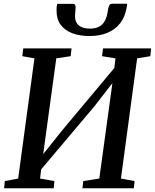

<svg xmlns="http://www.w3.org/2000/svg" viewBox="-20 -1000 823 1020"><path d="M2 0 5.5 -38 76.5 -51.5 163 -690 98.5 -701.5 103.5 -743H360L355.5 -701.5L279 -690L203.5 -137.5L182.5 -147.5L312 -309.5L618.5 -676L581.5 -590.5L593.5 -690L522 -701.5L527.5 -743H783L778.5 -701.5L708.5 -690L622.5 -51.5L695 -38L691 0H418L422.5 -38L507.5 -51.5L583 -601L605.5 -595L482.5 -436.5L167 -62.5L202.5 -133L193 -51.5L269 -38L265.5 0ZM368 -979.5Q376.5 -979.5 379.2 -973Q382 -966.5 381.5 -956.5Q381 -947 379.8 -934.8Q378.5 -922.5 378.5 -913Q378.5 -881.5 398.8 -864.8Q419 -848 457.5 -848Q490.5 -848 510.2 -860.5Q530 -873 540 -895Q550 -917 553 -944.5Q555 -959 559.5 -969.5Q564 -980 574.5 -980H655Q655 -976 654.8 -971.5Q654.5 -967 653 -960.5Q644.5 -910 618 -876.2Q591.5 -842.5 550.2 -825.5Q509 -808.5 455 -808.5Q403.5 -808.5 364 -823.5Q324.5 -838.5 302.2 -868.5Q280 -898.5 280.5 -944.5Q280.5 -953.5 281 -962.2Q281.5 -971 284.5 -979.5Z"/></svg>

Font: Merriweather 36pt Medium
Style: Italic
Weight: 500
Italic angle: -7.8°
Version: Version 2.101